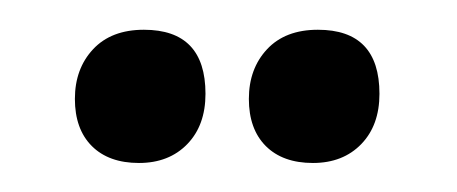

<svg xmlns="http://www.w3.org/2000/svg" viewBox="-20 -491 312 131"><path d="M78.2 -470.7Q120.2 -470.7 120.2 -427Q120.2 -405.5 107.8 -392.7Q95.3 -379.8 74.8 -379.8Q54.2 -379.8 42.6 -391.4Q31.1 -403 31.1 -423.5Q31.1 -444.1 43.5 -457.4Q55.9 -470.7 78.2 -470.7ZM196.9 -470.7Q238.9 -470.7 238.9 -427Q238.9 -405.5 226.5 -392.7Q214 -379.8 193.5 -379.8Q172.9 -379.8 161.3 -391.4Q149.8 -403 149.8 -423.5Q149.8 -444.1 162.2 -457.4Q174.6 -470.7 196.9 -470.7Z"/></svg>

Font: Gurajada
Style: Regular
Weight: 400
Designer: Purushoth Kumar Guthula
Foundry: SiliconAndhra, USA.
Version: Version 1.0.3; ttfautohint (v1.2.42-39fb)